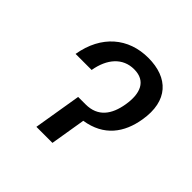

<svg xmlns="http://www.w3.org/2000/svg" viewBox="-145 -691 829 829"><g transform="rotate(45 270.0 -276.5)"><path d="M78.8 -342.3H176.8C190.7 -423.3 235.8 -474.4 304.7 -474.4C377.8 -474.4 398.4 -417.6 385.7 -341.6C373.6 -268.5 338.4 -218.8 263.5 -218.8H218L181.8 0H279.8L306.5 -161.6C415.5 -178.6 467.3 -251.4 483 -346.6C505.7 -481.5 435 -552.6 313.2 -552.6C192.1 -552.6 101.6 -477.3 78.8 -342.3Z"/></g></svg>

Font: Magic Ui Pro
Style: Italic
Weight: 400
Italic angle: -9.39999°
Designer: Stefan Endress, Andreas Faust
Version: Version 1.000;FEAKit 1.0